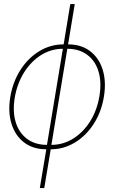

<svg xmlns="http://www.w3.org/2000/svg" viewBox="-20 -748 578 972"><path d="M213.9 7.8Q147.5 7.8 102.3 -26.6Q57.1 -61 38.3 -121.1Q19.5 -181.2 32.2 -257.8Q45.4 -335 84 -394.8Q122.6 -454.6 179 -489Q235.4 -523.4 301.8 -523.4H302.2L335.9 -727.5H358.4L324.7 -523.4Q391.1 -523.4 436.3 -489Q481.4 -454.6 500 -394.5Q518.6 -334.5 505.9 -257.8Q493.2 -181.2 454.6 -121.1Q416 -61 359.4 -26.6Q302.7 7.8 236.8 7.8L204.1 204.1H181.6L214.4 7.8ZM217.8 -14.6 298.3 -501Q238.8 -501 187.7 -469Q136.7 -437 101.8 -381.1Q66.9 -325.2 54.7 -253.9Q43 -182.6 59.8 -128.7Q76.7 -74.7 117.4 -44.7Q158.2 -14.6 217.8 -14.6ZM320.8 -501 240.2 -14.6Q299.8 -14.6 350.8 -46.6Q401.9 -78.6 436.8 -134.5Q471.7 -190.4 483.4 -261.7Q495.1 -333 478.5 -387Q461.9 -440.9 421.1 -470.9Q380.4 -501 320.8 -501Z"/></svg>

Font: Inter Display Thin
Style: Italic
Weight: 100
Italic angle: -9.39999°
Designer: Rasmus Andersson
Foundry: rsms
Version: Version 4.000;git-a52131595